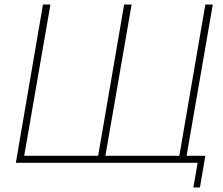

<svg xmlns="http://www.w3.org/2000/svg" viewBox="-20 -720 988 849"><path d="M773 -31H446L562 -700H529L414 -31H87L203 -700H170L50 0H854L835 109H864L888 -31H805L921 -700H888Z"/></svg>

Font: Jost ExtraLight
Style: Italic
Weight: 250
Italic angle: -5°
Version: Version 3.710